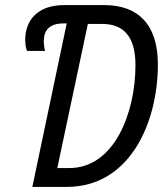

<svg xmlns="http://www.w3.org/2000/svg" viewBox="-20 -734 661 754"><path d="M107 0H242C492 0 600 -255 600 -481C600 -636 524 -714 390 -714H232C129 -714 79 -656 79 -577C79 -560 82 -544 86 -534H157C154 -545 152 -559 152 -572C152 -614 173 -642 229 -642H242ZM252 -74H205L325 -640H381C465 -640 512 -591 512 -478C512 -293 430 -74 252 -74Z"/></svg>

Font: Noto Sans Condensed
Style: Italic
Weight: 400
Width: 3
Italic angle: -12°
Designer: Monotype Design Team
Foundry: Monotype Imaging Inc.
Version: Version 2.013